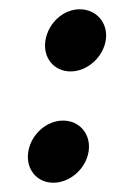

<svg xmlns="http://www.w3.org/2000/svg" viewBox="-20 -394 249 414"><path d="M41 -67C35 -30 59 0 95 0C131 0 165 -30 171 -67C177 -104 152 -134 116 -134C80 -134 47 -104 41 -67ZM78 -307C72 -270 96 -240 132 -240C168 -240 202 -270 208 -307C214 -344 188 -374 152 -374C116 -374 84 -344 78 -307Z"/></svg>

Font: Ampere
Style: SCExtIta
Weight: 400
Version: Version 1